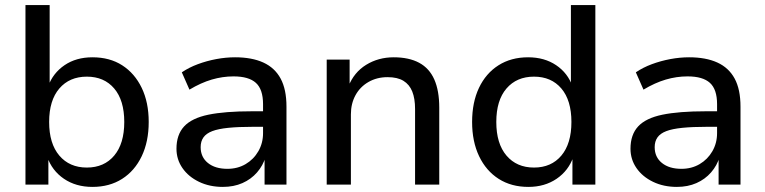

<svg xmlns="http://www.w3.org/2000/svg" viewBox="-20 -725 3006 754"><path d="M343 9Q278 9 231 -23Q184 -55 165 -110H170V0H80V-705H175V-386H169Q188 -438 233.5 -469Q279 -500 343 -500Q411 -500 460 -468.5Q509 -437 536.5 -380Q564 -323 564 -246Q564 -169 536.5 -111.5Q509 -54 459.5 -22.5Q410 9 343 9ZM321 -67Q389 -67 428.5 -114Q468 -161 468 -246Q468 -331 428.5 -377.5Q389 -424 321 -424Q253 -424 213 -377.5Q173 -331 173 -246Q173 -161 213 -114Q253 -67 321 -67Z M855 9Q803 9 761.5 -11Q720 -31 696.5 -65Q673 -99 673 -141Q673 -196 703 -228.5Q733 -261 798 -274.5Q863 -288 969 -288H1028V-227H972Q916 -227 876.5 -223Q837 -219 813.5 -210Q790 -201 779 -185.5Q768 -170 768 -147Q768 -108 796.5 -85Q825 -62 873 -62Q913 -62 944.5 -80.5Q976 -99 994.5 -131Q1013 -163 1013 -202V-316Q1013 -374 985 -399.5Q957 -425 897 -425Q854 -425 811.5 -412.5Q769 -400 724 -373L694 -441Q722 -460 757 -473Q792 -486 829.5 -493Q867 -500 903 -500Q969 -500 1014 -479.5Q1059 -459 1082 -416.5Q1105 -374 1105 -306V0H1019V-109H1023Q1013 -75 989.5 -48Q966 -21 932 -6Q898 9 855 9Z M1263 0V-491H1353V-385H1348Q1370 -441 1418 -470.5Q1466 -500 1526 -500Q1586 -500 1626 -478.5Q1666 -457 1685.5 -413Q1705 -369 1705 -302V0H1610V-297Q1610 -338 1599 -365.5Q1588 -393 1564.5 -407.5Q1541 -422 1502 -422Q1460 -422 1427 -403Q1394 -384 1376 -351Q1358 -318 1358 -276V0Z M2055 9Q1988 9 1938.5 -22.5Q1889 -54 1861.5 -111.5Q1834 -169 1834 -246Q1834 -323 1861 -380Q1888 -437 1937.5 -468.5Q1987 -500 2054 -500Q2118 -500 2164 -469Q2210 -438 2228 -386H2222V-705H2318V0H2228V-110H2232Q2213 -55 2166 -23Q2119 9 2055 9ZM2077 -67Q2145 -67 2184.5 -114Q2224 -161 2224 -246Q2224 -331 2184.5 -377.5Q2145 -424 2077 -424Q2009 -424 1969 -377.5Q1929 -331 1929 -246Q1929 -161 1969 -114Q2009 -67 2077 -67Z M2638 9Q2586 9 2544.5 -11Q2503 -31 2479.5 -65Q2456 -99 2456 -141Q2456 -196 2486 -228.5Q2516 -261 2581 -274.5Q2646 -288 2752 -288H2811V-227H2755Q2699 -227 2659.5 -223Q2620 -219 2596.5 -210Q2573 -201 2562 -185.5Q2551 -170 2551 -147Q2551 -108 2579.5 -85Q2608 -62 2656 -62Q2696 -62 2727.5 -80.5Q2759 -99 2777.5 -131Q2796 -163 2796 -202V-316Q2796 -374 2768 -399.5Q2740 -425 2680 -425Q2637 -425 2594.5 -412.5Q2552 -400 2507 -373L2477 -441Q2505 -460 2540 -473Q2575 -486 2612.5 -493Q2650 -500 2686 -500Q2752 -500 2797 -479.5Q2842 -459 2865 -416.5Q2888 -374 2888 -306V0H2802V-109H2806Q2796 -75 2772.5 -48Q2749 -21 2715 -6Q2681 9 2638 9Z"/></svg>

Font: Nunito Sans 12pt ExtraLight 10pt Medium
Style: Regular
Weight: 500
Version: Version 3.101;gftools[0.9.27]